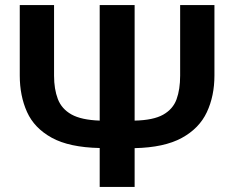

<svg xmlns="http://www.w3.org/2000/svg" viewBox="-20 -733 918 753"><path d="M371 0V-152.5Q251.5 -155 183 -192.8Q114.5 -230.5 86 -293.8Q57.5 -357 57.5 -437V-713H192V-436Q192 -383.5 206.8 -344.8Q221.5 -306 260.2 -284.2Q299 -262.5 371 -260V-713H508V-260Q581 -261.5 619.8 -283.2Q658.5 -305 672.5 -343.8Q686.5 -382.5 686.5 -436V-713H821V-437Q821 -356.5 791.2 -293Q761.5 -229.5 692.8 -192Q624 -154.5 508 -152V0Z"/></svg>

Font: Heraclito SemiBold
Style: Regular
Weight: 600
Designer: Kostas Bartsokas (font) & Cristiano Sobral (main changes)
Foundry: Kostas Bartsokas (font) & Cristiano Sobral (main changes)
Version: Version 1.00;July 8, 2020;FontCreator 13.0.0.2655 64-bit